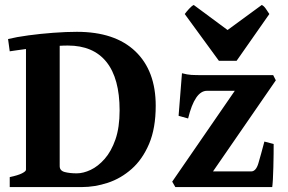

<svg xmlns="http://www.w3.org/2000/svg" viewBox="-20 -759 1168 779"><path d="M19.5 0V-40.5Q52.7 -47.4 69.1 -55.7Q85.4 -64 85.4 -70.3V-560.1Q66.4 -557.6 49.6 -555.2Q32.7 -552.7 19.5 -550.8L12.7 -600.6Q46.4 -608.9 95.2 -615.5Q144 -622.1 196.3 -626Q248.5 -629.9 292 -629.9Q446.3 -629.9 529.1 -550.8Q611.8 -471.7 611.8 -330.1Q611.8 -238.8 585 -175.5Q558.1 -112.3 514.2 -73.5Q470.2 -34.7 417.2 -17.3Q364.3 0 312 0H268.6Q211.4 0 159.2 0Q106.9 0 40 0ZM291.5 -55.7Q317.9 -55.7 347.9 -69.8Q377.9 -84 404.8 -114.5Q431.6 -145 448.5 -193.6Q465.3 -242.2 465.3 -311Q465.3 -440.9 411.9 -507.6Q358.4 -574.2 255.4 -574.2Q247.6 -574.2 239.3 -574Q231 -573.7 222.2 -573.2V-85Q222.2 -66.4 242.7 -61Q263.2 -55.7 291.5 -55.7ZM1090.3 -174.8Q1090.3 -159.7 1090.1 -134Q1089.8 -108.4 1089.1 -80.8Q1088.4 -53.2 1087.2 -31Q1085.9 -8.8 1084.5 0H691.4L678.7 -22L932.6 -390.6H819.8Q770.5 -390.6 743.2 -278.3L704.6 -289.1L718.3 -461.9Q739.7 -456.1 756.3 -455.1Q772.9 -454.1 804.2 -454.1H1088.4L1099.1 -433.1L844.2 -63.5H999Q1018.6 -63.5 1028.3 -96.4Q1038.1 -129.4 1052.7 -184.6ZM939.9 -512.2H868.2L729.5 -702.1Q736.3 -711.4 747.3 -723.4Q758.3 -735.4 766.1 -738.8L903.3 -637.2L1042 -738.8Q1050.3 -735.4 1058.6 -723.4Q1066.9 -711.4 1072.8 -702.1Z"/></svg>

Font: Gentium Book Plus
Style: Bold
Weight: 700
Designer: Victor Gaultney, Annie Olsen, Iska Routamaa, Becca Hirsbrunner
Foundry: SIL International
Version: Version 6.101